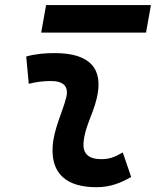

<svg xmlns="http://www.w3.org/2000/svg" viewBox="-20 -740 626 769"><path d="M471.7 -129.4C438 -109.9 417.5 -102.5 385.3 -102.5C335.9 -102.5 311.5 -124 314.5 -166.5C318.8 -231 351.6 -278.8 367.2 -345.2C396.5 -465.3 339.8 -527.3 200.2 -527.3C161.6 -527.3 123 -524.4 85 -513.7L95.2 -404.3C125 -412.1 154.8 -415.5 184.6 -415.5C235.4 -415.5 256.3 -392.6 245.1 -349.1C230.5 -290.5 195.3 -224.1 190.9 -153.3C184.1 -46.4 244.1 9.8 366.2 9.8C423.3 9.8 465.3 -8.3 505.4 -31.2ZM145 -609.4H564.9L584.5 -719.7H164.6Z"/></svg>

Font: Cascadia Mono SemiBold
Style: Italic
Weight: 600
Italic angle: -10°
Monospace: yes
Designer: Aaron Bell
Foundry: Saja Typeworks
Version: Version 2404.023